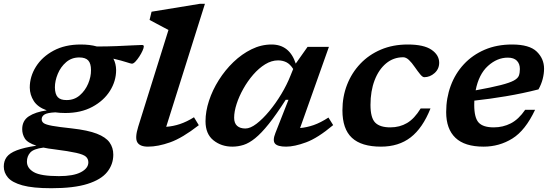

<svg xmlns="http://www.w3.org/2000/svg" viewBox="-92 -764 2915 1016"><path d="M179.5 232Q81.5 232 26.8 216.8Q-28 201.5 -50 175.5Q-72 149.5 -72 117.5Q-72 87.5 -56.5 66.8Q-41 46 -3.5 31.5Q34 17 100.5 7Q53.5 -8.5 39.5 -31Q25.5 -53.5 25.5 -80.5Q25.5 -125.5 60.5 -148.5Q95.5 -171.5 155.5 -180Q107.5 -197 86.8 -229.5Q66 -262 65.5 -300.5Q65.5 -359 98.2 -411.2Q131 -463.5 191.5 -496Q252 -528.5 335 -528.5Q384 -528.5 421 -518Q475.5 -518 524.8 -520Q574 -522 609.8 -524Q645.5 -526 659 -526Q669 -526 669 -518.5Q669 -510.5 662.2 -495.5Q655.5 -480.5 645.2 -464.8Q635 -449 624.5 -438Q614 -427 606 -427Q601 -427 576.8 -435Q552.5 -443 508 -453.5Q522 -427 522.5 -393.5Q522.5 -335 489.8 -283Q457 -231 396.5 -198.5Q336 -166 253.5 -166Q225 -166 200.5 -169.5Q158.5 -167.5 143.5 -158Q128.5 -148.5 128.5 -133Q128.5 -120.5 139.2 -112.5Q150 -104.5 184.2 -98.2Q218.5 -92 288.5 -84.5Q373 -75 420.5 -56.5Q468 -38 487.8 -10.2Q507.5 17.5 507.5 54.5Q507.5 106 475.2 146.2Q443 186.5 371 209.2Q299 232 179.5 232ZM261 -234.5Q301 -234.5 330 -259.5Q359 -284.5 374.5 -321.2Q390 -358 389.5 -393Q389.5 -428.5 374.8 -444.2Q360 -460 327.5 -460Q287 -460 258 -435Q229 -410 213.8 -373.2Q198.5 -336.5 198.5 -301.5Q199 -265.5 213.8 -249.8Q228.5 -234 261 -234.5ZM50.5 91.5Q50.5 126 87.2 147Q124 168 220 168Q296.5 168 336 147.2Q375.5 126.5 375.5 95Q375.5 77 362.8 65.2Q350 53.5 311.2 44.8Q272.5 36 194.5 26Q163 22.5 138 17Q86 23.5 68.2 43.2Q50.5 63 50.5 91.5Z M799.5 -605.5Q790.5 -610 772.2 -619.8Q754 -629.5 733.8 -640.2Q713.5 -651 699.5 -658.5L710 -702L966.5 -744H992.5L787.5 -93Q824 -95.5 860 -107.5Q896 -119.5 934.5 -143.5L960 -101.5Q872.5 -33.5 808.2 -10.8Q744 12 691 12Q648 12 634.5 -11.2Q621 -34.5 639.5 -94Z M1365.5 -60.5 1434.5 -236H1420Q1369.5 -157 1330 -107.8Q1290.5 -58.5 1258.2 -32.5Q1226 -6.5 1196.8 2.8Q1167.5 12 1137.5 12Q1079.5 12 1037.5 -21.5Q995.5 -55 995.5 -122.5Q995.5 -174.5 1014 -231Q1032.5 -287.5 1065.8 -340.2Q1099 -393 1143.2 -435.5Q1187.5 -478 1238.8 -503.2Q1290 -528.5 1345 -528.5Q1440 -528.5 1473 -427.5L1535.5 -516H1648.5L1496 -86.5Q1531.5 -89.5 1568 -102.2Q1604.5 -115 1646 -142L1671 -102Q1589.5 -33.5 1527.8 -10.8Q1466 12 1422 12Q1377 12 1363.2 -4.2Q1349.5 -20.5 1365.5 -60.5ZM1147 -141Q1147 -112 1162.8 -98Q1178.5 -84 1206.5 -84Q1232.5 -84 1265.5 -109.2Q1298.5 -134.5 1332.8 -175.8Q1367 -217 1396.8 -266.5Q1426.5 -316 1445.5 -364.5L1459.5 -399Q1443 -425 1423 -434.8Q1403 -444.5 1379.5 -444.5Q1345 -444.5 1311.2 -423.8Q1277.5 -403 1248 -369Q1218.5 -335 1195.8 -294.5Q1173 -254 1160 -213.8Q1147 -173.5 1147 -141Z M2041.5 -461Q1990 -461 1951 -428.5Q1912 -396 1890.2 -339Q1868.5 -282 1868.5 -209Q1868.5 -141 1893.2 -115.5Q1918 -90 1973.5 -90Q2023 -90 2062 -113Q2101 -136 2134 -190H2186Q2144.5 -86 2081 -37Q2017.5 12 1924 12Q1820.5 12 1770.2 -34.8Q1720 -81.5 1720 -180Q1720 -252.5 1744.5 -315.5Q1769 -378.5 1814.5 -426.5Q1860 -474.5 1923.5 -501.5Q1987 -528.5 2065.5 -528.5Q2150.5 -528.5 2191.2 -500.8Q2232 -473 2232 -432Q2232 -399 2207.5 -377.2Q2183 -355.5 2153 -355.5Q2144 -355.5 2131.5 -370.8Q2119 -386 2103 -409Q2087 -432.5 2071.8 -446.8Q2056.5 -461 2041.5 -461Z M2739.5 -183Q2688 -73.5 2619 -30.8Q2550 12 2467 12Q2367 12 2318 -34.8Q2269 -81.5 2269 -171Q2269 -245 2293 -310Q2317 -375 2362.5 -424Q2408 -473 2472.5 -500.8Q2537 -528.5 2617.5 -528.5Q2709.5 -528.5 2748.2 -491Q2787 -453.5 2787 -400.5Q2787 -374.5 2779.8 -346.2Q2772.5 -318 2757.5 -291Q2673.5 -269.5 2585.8 -254.8Q2498 -240 2418 -231.5Q2417.5 -220.5 2417.5 -209Q2417.5 -141 2440.8 -115.5Q2464 -90 2521 -90Q2569.5 -90 2611 -111.2Q2652.5 -132.5 2687 -183ZM2595 -459Q2538.5 -459 2490 -415Q2441.5 -371 2425 -286Q2510 -301.5 2557.8 -313.8Q2605.5 -326 2627 -337.8Q2648.5 -349.5 2653.8 -364Q2659 -378.5 2659 -399Q2659 -426.5 2643 -442.8Q2627 -459 2595 -459Z"/></svg>

Font: Newsreader Caption SemiBold
Style: Italic
Weight: 600
Italic angle: -17°
Designer: Hugues Gentile
Foundry: Production Type
Version: Version 1.001